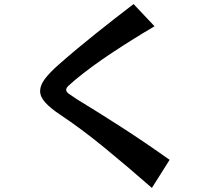

<svg xmlns="http://www.w3.org/2000/svg" viewBox="-20 -846 1040 943"><path d="M726 77Q605 -29 492 -121.5Q379 -214 275 -283Q227 -315 202 -343Q177 -371 177 -399Q177 -427 200.5 -458.5Q224 -490 271 -531Q355 -605 451 -681.5Q547 -758 636 -826L739 -717Q637 -657 533 -588.5Q429 -520 347 -452Q327 -435 316 -424.5Q305 -414 305 -405Q305 -395 318 -385.5Q331 -376 357 -359Q464 -294 576.5 -221.5Q689 -149 813 -61Z"/></svg>

Font: RocknRoll One
Style: Regular
Weight: 400
Designer: Fontworks Inc.
Foundry: Fontworks Inc.
Version: Version 1.100